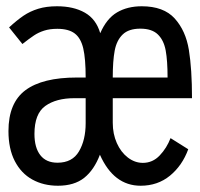

<svg xmlns="http://www.w3.org/2000/svg" viewBox="-20 -578 640 613"><path d="M7 -159.5Q7 -249.5 61.2 -290Q115.5 -330.5 225.5 -330.5H253.5Q253.5 -390.5 245.8 -423.5Q238 -456.5 218.5 -471.2Q199 -486 163 -486Q139 -486 121 -480.2Q103 -474.5 88.8 -465Q74.5 -455.5 51.5 -437.5L9 -490.5Q34 -513.5 55 -527.8Q76 -542 102 -550Q128 -558 162 -558Q215 -558 251 -537.5Q287 -517 300 -472Q320.5 -519 353.8 -538.5Q387 -558 432.5 -558Q502.5 -558 537.8 -519Q573 -480 583 -418.8Q593 -357.5 593 -264.5H340V-186Q340 -150.5 353 -121.2Q366 -92 388.2 -75Q410.5 -58 436 -58Q467.5 -58 490 -81.8Q512.5 -105.5 524.5 -137L581 -101.5Q562 -49.5 522.8 -17.2Q483.5 15 429 15Q343 15 299 -84Q280.5 -35.5 248.8 -10.2Q217 15 165 15Q119 15 83.2 -4.8Q47.5 -24.5 27.2 -63.8Q7 -103 7 -159.5ZM253.5 -185V-264.5H217Q159.5 -264.5 124.8 -239.8Q90 -215 90 -150.5Q90 -106.5 108.8 -82.5Q127.5 -58.5 163.5 -58.5Q211 -58.5 232.2 -94.8Q253.5 -131 253.5 -185ZM428 -486.5Q391 -486.5 371.8 -468Q352.5 -449.5 346.2 -416.5Q340 -383.5 340 -330.5H515Q515 -384 509 -416.8Q503 -449.5 484 -468Q465 -486.5 428 -486.5Z"/></svg>

Font: JuliaMono
Style: Regular
Weight: 400
Monospace: yes
Designer: cormullion
Foundry: corm
Version: Version 0.055; ttfautohint (v1.8.4)